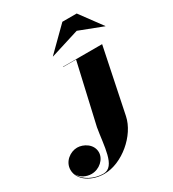

<svg xmlns="http://www.w3.org/2000/svg" viewBox="-461 -833 1100 1218"><g transform="rotate(-30 89.0 -224.5)"><path d="M240.5 -614 412.5 -548 413.5 -549 295.5 -709H190.5L28.5 -549L29.5 -548ZM338 -460H51V-458H146L46 -20C24.5 103 25 256 -65 256C-130.5 256 -201.5 221.5 -225 168C-207.5 201.5 -168 220 -131 220C-72.5 220 -22.5 173.5 -22.5 123C-22.5 63 -83 29 -128 29C-178.5 29 -235 70 -235 131C-235 207.5 -150.5 260 -59.5 260C70.5 260 214.5 137.5 240.5 11.5Z"/></g></svg>

Font: Bodoni* 96pt Fatface
Style: Italic
Weight: 900
Italic angle: -13°
Version: Version 2.3